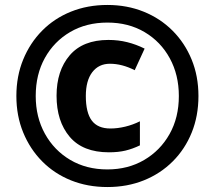

<svg xmlns="http://www.w3.org/2000/svg" viewBox="-20 -744 867 774"><path d="M413 10Q333 10 266 -17Q199 -44 150 -93.5Q101 -143 73.5 -210Q46 -277 46 -357Q46 -437 73.5 -504Q101 -571 150 -620.5Q199 -670 266 -697Q333 -724 413 -724Q492 -724 559 -697Q626 -670 675.5 -620.5Q725 -571 752.5 -504Q780 -437 780 -357Q780 -277 753 -210Q726 -143 676.5 -93.5Q627 -44 560 -17Q493 10 413 10ZM413 -61Q496 -61 561 -99Q626 -137 663.5 -203.5Q701 -270 701 -357Q701 -442 664.5 -509Q628 -576 563 -614.5Q498 -653 413 -653Q328 -653 263 -615Q198 -577 161 -510.5Q124 -444 124 -357Q124 -272 161 -205Q198 -138 263 -99.5Q328 -61 413 -61ZM419 -130Q314 -130 261 -192.5Q208 -255 208 -358Q208 -459 261 -521Q314 -583 417 -583Q457 -583 493 -574Q529 -565 563 -548L523 -461Q472 -487 423 -487Q378 -487 352 -453Q326 -419 326 -357Q326 -290 350 -258Q374 -226 425 -226Q454 -226 485 -233.5Q516 -241 544 -255V-158Q515 -144 486 -137Q457 -130 419 -130Z"/></svg>

Font: Noto Sans Oriya
Style: Bold
Weight: 700
Designer: Amélie Bonet and Sol Matas
Foundry: Google LLC
Version: Version 2.006; ttfautohint (v1.8.4.7-5d5b)